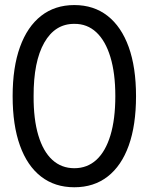

<svg xmlns="http://www.w3.org/2000/svg" viewBox="-20 -749 602 778"><path d="M281.2 9.8Q202.1 9.8 146.2 -33.7Q90.3 -77.1 60.8 -159.4Q31.2 -241.7 31.2 -359.4Q31.2 -476.1 61 -558.6Q90.8 -641.1 146.7 -684.8Q202.6 -728.5 281.2 -728.5Q359.9 -728.5 415.8 -684.8Q471.7 -641.1 501.5 -558.6Q531.2 -476.1 531.2 -359.4Q531.2 -241.7 501.7 -159.4Q472.2 -77.1 416.3 -33.7Q360.4 9.8 281.2 9.8ZM281.2 -67.4Q333.5 -67.4 370.6 -101.3Q407.7 -135.3 427.5 -200.7Q447.3 -266.1 447.3 -359.4Q447.3 -452.6 427.2 -518.3Q407.2 -584 370.1 -618.4Q333 -652.8 281.2 -652.3Q203.1 -652.8 159.4 -576.2Q115.7 -499.5 116.2 -359.4Q115.7 -266.1 135.3 -200.7Q154.8 -135.3 191.9 -101.3Q229 -67.4 281.2 -67.4Z"/></svg>

Font: Inter Display V
Style: Regular
Weight: 400
Designer: Rasmus Andersson
Foundry: rsms
Version: Version 3.015;git-src